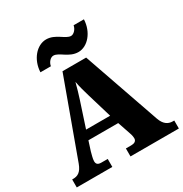

<svg xmlns="http://www.w3.org/2000/svg" viewBox="-212 -1112 1213 1272"><g transform="rotate(-30 394.0 -475.5)"><path d="M466 -771C537 -771 601 -845 605 -941H526C522 -914 498 -888 477 -888C435 -888 392 -951 321 -951C249 -951 184 -877 180 -781H260C264 -808 286 -834 309 -834C352 -834 394 -771 466 -771ZM7 0H279V-61H230C202 -61 193 -73 193 -93C193 -112 203 -144 207 -160L230 -232H458L489 -141C492 -133 500 -111 500 -92C500 -67 479 -61 458 -61H418V0H788V-61H777C740 -61 712 -81 695 -128L491 -714H310L97 -130C76 -73 48 -61 14 -61H7ZM252 -301 315 -493C326 -527 338 -567 349 -610C357 -566 369 -527 379 -492L436 -301Z"/></g></svg>

Font: Noto Serif Gurmukhi Black
Style: Regular
Weight: 900
Designer: Vaibhav Singh and the Monotype Design Team
Foundry: Monotype Imaging Inc.
Version: Version 2.004